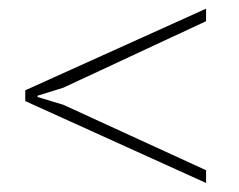

<svg xmlns="http://www.w3.org/2000/svg" viewBox="-20 -480 541 434"><path d="M123 -281.7 64.9 -263.7V-260.7L123 -243.2L445.8 -95.2V-66.4L37.1 -251.5V-275.9L445.8 -460.4V-432.1Z"/></svg>

Font: TypoPRO Roboto Slab
Style: Thin
Weight: 250
Designer: Google
Version: Version 1.100263; 2013; ttfautohint (v0.94.20-1c74) -l 8 -r 